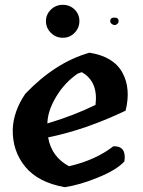

<svg xmlns="http://www.w3.org/2000/svg" viewBox="-20 -778 593 798"><path d="M352 -559Q452 -543 488.5 -476.5Q525 -410 502 -318Q334 -238 180 -207Q194 -126 267 -87Q378 -113 451 -170Q507 -172 497 -107Q465 -72 388 -40.5Q311 -9 249 0Q138 -20 84.5 -85.5Q31 -151 33 -241Q36 -316 85 -388Q210 -519 352 -559ZM177 -268V-265Q285 -297 377 -342Q389 -439 320 -478L303 -472Q249 -435 214 -377Q179 -319 177 -268ZM290 -641.5Q270 -621 241 -621Q212 -621 191.5 -641.5Q171 -662 171 -690Q171 -718 191.5 -738Q212 -758 241 -758Q270 -758 290 -738.5Q310 -719 310 -690.5Q310 -662 290 -641.5ZM438 -690Q438 -705 455.5 -705Q473 -705 473 -690Q473 -684 468 -679Q463 -674 456.5 -674Q450 -674 444 -679Q438 -684 438 -690Z"/></svg>

Font: Tillana SemiBold
Style: Regular
Weight: 600
Designer: Lipi Raval (Devanagari, Latin), Jonny Pinhorn (Latin)
Foundry: Indian Type Foundry
Version: Version 2.003;PS 1.0;hotconv 1.0.79;makeotf.lib2.5.61930; tt